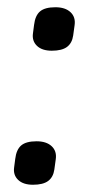

<svg xmlns="http://www.w3.org/2000/svg" viewBox="-20 -498 261 530"><path d="M134 -59 130 -30Q127 -9 113 1.5Q99 12 71 12Q44 12 30 -1.5Q16 -15 19 -36L22 -59Q25 -85 38.5 -96.5Q52 -108 81 -108Q108 -108 122.5 -94.5Q137 -81 134 -59ZM186 -429 182 -400Q179 -379 165 -368.5Q151 -358 123 -358Q96 -358 82 -371.5Q68 -385 71 -406L74 -429Q77 -455 90.5 -466.5Q104 -478 133 -478Q160 -478 174.5 -464.5Q189 -451 186 -429Z"/></svg>

Font: Ropa Sans
Style: Italic
Weight: 400
Version: Version 1.100